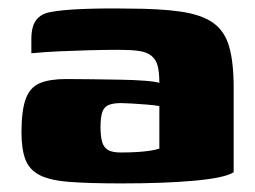

<svg xmlns="http://www.w3.org/2000/svg" viewBox="-20 -423 593 447"><path d="M262 4Q188 4 142 0.5Q96 -3 72 -15.5Q48 -28 39 -52Q30 -76 30 -115Q30 -166 40 -193Q50 -220 73 -229.5Q96 -239 134 -239Q160 -239 193.5 -238.5Q227 -238 259.5 -237.5Q292 -237 317.5 -235Q343 -233 351 -230Q351 -255 347 -270Q343 -285 332 -293.5Q321 -302 303 -304.5Q285 -307 257 -307Q222 -307 186.5 -306Q151 -305 117.5 -303.5Q84 -302 53 -299V-332Q53 -361 64 -376Q75 -391 98 -395Q123 -400 171.5 -402Q220 -404 278 -403Q352 -403 400.5 -396Q449 -389 476 -370Q503 -351 513.5 -314.5Q524 -278 524 -219V-22Q504 -9 434.5 -2.5Q365 4 262 4ZM261 -68Q281 -68 298 -69Q315 -70 328.5 -72Q342 -74 351 -77V-176Q341 -178 322.5 -179.5Q304 -181 287 -182Q270 -183 262 -183Q245 -183 234 -179Q223 -175 218.5 -163Q214 -151 214 -127Q214 -105 218 -92Q222 -79 232 -73.5Q242 -68 261 -68Z"/></svg>

Font: Genos Thin ExtraBold
Style: Regular
Weight: 800
Version: Version 1.010